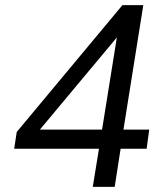

<svg xmlns="http://www.w3.org/2000/svg" viewBox="-20 -725 640 745"><path d="M340 0 364 -148H35L45 -213L455 -705H536L459 -222H559L549 -148H448L425 0ZM376 -222 437 -602H452L118 -202L117 -222Z"/></svg>

Font: Nunito Sans 10pt
Style: Italic
Weight: 400
Italic angle: -9°
Designer: Vernon Adams
Foundry: Vernon Adams
Version: Version 3.101;gftools[0.9.27]